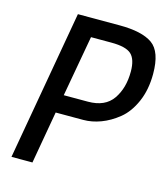

<svg xmlns="http://www.w3.org/2000/svg" viewBox="-106 -784 760 867"><g transform="rotate(15 274.5 -350.0)"><path d="M298 -245H169L126 0H28L151 -700H346Q451 -700 500 -665.5Q549 -631 549 -527Q549 -453 524 -396Q499 -339 460 -307.5Q421 -276 379.5 -260.5Q338 -245 298 -245ZM330 -615H235L184 -330H297Q377 -330 413 -382Q449 -434 449 -511Q449 -568 424 -591.5Q399 -615 330 -615Z"/></g></svg>

Font: Cabin
Style: Italic
Weight: 400
Designer: Pablo Impallari
Foundry: Pablo Impallari. www.impallari.com Igino Marini. www.ikern.com
Version: Version 1.005